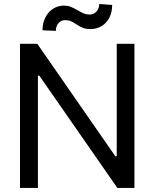

<svg xmlns="http://www.w3.org/2000/svg" viewBox="-20 -922 758 942"><path d="M639.6 0H555.7L172.9 -550.8H166V0H78.1V-707H163.1L545.9 -155.3H552.7V-707H639.6ZM293.9 -894.5Q312 -894.5 325.7 -889.2Q339.4 -883.8 360.4 -872.1Q377.4 -861.8 390.9 -856.2Q404.3 -850.6 419.9 -850.6Q439.9 -850.6 453.4 -865.5Q466.8 -880.4 466.8 -902.3L530.3 -897.5Q530.3 -861.8 516.4 -835Q502.4 -808.1 478 -793.7Q453.6 -779.3 423.8 -779.3Q401.9 -779.3 386.7 -785.4Q371.6 -791.5 354.5 -802.7Q339.8 -813 327.6 -818.1Q315.4 -823.2 298.8 -823.2Q279.3 -823.2 266.6 -808.1Q253.9 -793 253.9 -770.5L188.5 -773.4Q188.5 -808.1 202.4 -835.9Q216.3 -863.8 240.5 -879.2Q264.6 -894.5 293.9 -894.5Z"/></svg>

Font: Pretendard GOV
Style: Regular
Weight: 400
Designer: Base glyphs from Inter by Rasmus Andersson; Hangeul glyphs from Noto Sans CJK(Source Han Sans) by Jang Soo-young and Kan
Foundry: Kil Hyung-jin
Version: Version 1.309